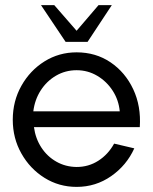

<svg xmlns="http://www.w3.org/2000/svg" viewBox="-20 -719 598 752"><path d="M280 13Q211 13 154.2 -22.5Q97.5 -58 63.8 -117.8Q30 -177.5 30 -250Q30 -323 63.8 -383Q97.5 -443 154.2 -478.5Q211 -514 280 -514Q355 -514 412.8 -475Q470.5 -436 501.8 -369.5Q533 -303 527.5 -221H113Q119 -176.5 142 -141.2Q165 -106 200.8 -85.8Q236.5 -65.5 280 -65Q327 -65 365.2 -89.5Q403.5 -114 427 -156.5L506 -138Q476 -71.5 415.5 -29.2Q355 13 280 13ZM110.5 -283H449Q445 -327 421.5 -363.5Q398 -400 361 -422Q324 -444 280 -444Q236 -444 199.2 -422.5Q162.5 -401 139.2 -364.5Q116 -328 110.5 -283ZM237 -555 140.5 -699H192.5L280 -598.5L366 -699H418L323 -555Z"/></svg>

Font: Urbanist
Style: Regular
Weight: 400
Designer: Corey Hu
Foundry: Corey Hu
Version: Version 1.330; ttfautohint (v1.8.4.7-5d5b)